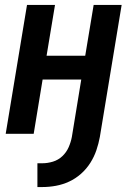

<svg xmlns="http://www.w3.org/2000/svg" viewBox="-20 -540 540 775"><path d="M131 215V119H151Q172 119 193.5 112.5Q215 106 231.5 90.5Q248 75 257 54.5Q266 34 270 13L308 -219H152L116 0H3L89 -520H202L168 -315H324L358 -520H471L383 13Q378 40 369 66.5Q360 93 344.5 117.5Q329 142 307 161.5Q285 181 259 193Q233 205 205.5 210Q178 215 151 215Z"/></svg>

Font: Iosevka Term Curly
Style: Bold Italic
Weight: 700
Italic angle: -9°
Designer: Belleve Invis
Foundry: Belleve Invis
Version: Version 32.3.0